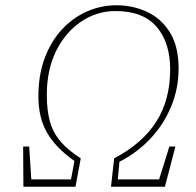

<svg xmlns="http://www.w3.org/2000/svg" viewBox="-20 -710 744 730"><path d="M69 0 68 -153H91L99 -28H250L263 -98Q193 -147 159.5 -204.5Q126 -262 126 -343Q126 -426 150.5 -490.5Q175 -555 217 -599.5Q259 -644 312 -667Q365 -690 422 -690Q486 -690 540 -664.5Q594 -639 626.5 -586Q659 -533 659 -450Q659 -373 630.5 -304.5Q602 -236 551.5 -182.5Q501 -129 434 -95L428 -28H585L624 -153H647L607 0H402L414 -108Q521 -164 574 -247Q627 -330 627 -446Q627 -548 575.5 -608Q524 -668 419 -668Q349 -668 289.5 -628.5Q230 -589 194 -517.5Q158 -446 158 -349Q158 -291 169.5 -249Q181 -207 209 -173.5Q237 -140 287 -108L267 0Z"/></svg>

Font: Source Serif Pro ExtraLight
Style: Italic
Weight: 200
Italic angle: -12°
Designer: Frank Grießhammer
Foundry: Adobe Systems Incorporated
Version: Version 3.001;hotconv 1.0.111;makeotfexe 2.5.65597